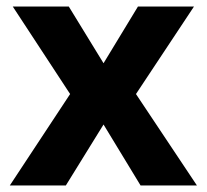

<svg xmlns="http://www.w3.org/2000/svg" viewBox="-20 -566 631 586"><path d="M194 -279 19 -546H190L296 -373L401 -546H572L395 -279L581 0H409L296 -186L181 0H10Z"/></svg>

Font: Noto Sans Cherokee
Style: Bold
Weight: 700
Designer: Monotype Design Team
Foundry: Monotype Imaging Inc.
Version: Version 2.001; ttfautohint (v1.8.4.7-5d5b)